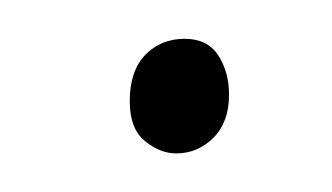

<svg xmlns="http://www.w3.org/2000/svg" viewBox="-20 -290 171 99"><path d="M75.2 -270Q86.9 -270 92.5 -261.5Q98.1 -252.9 98.1 -241.2Q98.1 -227.1 90.1 -219Q82 -210.9 70.8 -210.9Q62.5 -210.9 54.7 -217.3Q46.9 -223.6 46.9 -237.8Q46.9 -253.4 54.9 -261.7Q63 -270 75.2 -270Z"/></svg>

Font: Stalemate
Style: Regular
Weight: 400
Designer: Astigmatic (AOETI)
Foundry: Astigmatic (AOETI)
Version: Version 001.000